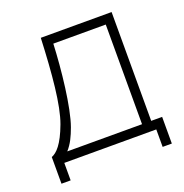

<svg xmlns="http://www.w3.org/2000/svg" viewBox="-118 -669 826 860"><g transform="rotate(-20 294.5 -239.0)"><path d="M505.2 -562.5H167.7C160.4 -393.8 147.9 -249 117.7 -167.7C86.5 -83.3 56.3 -53.1 31.3 -43.8V83.3H75V0H513.5V83.3H557.3V-43.8H505.2ZM461.5 -43.8H105.2C129.2 -70.8 142.7 -100 157.3 -139.6C187.5 -222.9 206.3 -397.9 211.5 -518.8H461.5Z"/></g></svg>

Font: Manrope3 Thin
Style: Regular
Weight: 100
Width: 4
Designer: Mikhail Sharanda
Foundry: Mikhail Sharanda
Version: Version 3.000;PS 003.000;hotconv 1.0.88;makeotf.lib2.5.64775